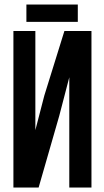

<svg xmlns="http://www.w3.org/2000/svg" viewBox="-20 -839 467 859"><path d="M245.1 -320.8 152.8 0H40V-700.2H138.2V-256.8L178.2 -411.1L268.1 -700.2H389.2V0H290V-493.2ZM98.1 -818.8H328.1V-741.2H98.1Z"/></svg>

Font: Bebas Neue Bold
Style: Regular
Weight: 700
Designer: Ryoichi Tsunekawa
Foundry: Ryoichi Tsunekawa
Version: Version 1.300